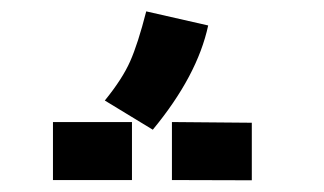

<svg xmlns="http://www.w3.org/2000/svg" viewBox="-20 -883 558 331"><path d="M160.7 -709.7Q191 -747 204.3 -777.1Q217.7 -807.2 232.1 -863.4L338.9 -839.1Q320.3 -752.4 243.4 -659.4ZM276.4 -672.6 414.1 -671.4V-572.2L276.4 -572.6ZM71.3 -672.6H207.5V-572.6H71.3Z"/></svg>

Font: Fantasque Sans Mono
Style: Bold
Weight: 700
Monospace: yes
Designer: Jany Belluz
Version: Version 1.8.0 ; ttfautohint (v1.8.2)